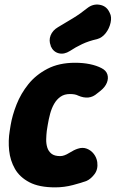

<svg xmlns="http://www.w3.org/2000/svg" viewBox="-20 -790 500 829"><path d="M218 19Q149 19 107 -3Q65 -25 44.5 -61Q24 -97 19.5 -140Q15 -183 22 -225L26 -250Q33 -292 51.5 -339Q70 -386 102.5 -426.5Q135 -467 185 -493Q235 -519 304 -519Q339 -519 368 -513Q397 -507 418 -496Q438 -486 443.5 -469Q449 -452 441.5 -433Q434 -414 414 -398L400 -387Q382 -371 361.5 -369Q341 -367 318 -377Q305 -384 282 -384Q258 -384 241.5 -372.5Q225 -361 214 -342Q203 -323 196.5 -299Q190 -275 186 -250L182 -225Q180 -208 179.5 -189Q179 -170 184 -153.5Q189 -137 202 -126.5Q215 -116 240 -116Q257 -116 278.5 -129.5Q300 -143 316 -148Q337 -155 355 -148Q373 -141 385 -125.5Q397 -110 400 -90Q404 -59 388 -38Q372 -17 354 -9Q333 -1 295 9Q257 19 218 19ZM282 -570Q257 -554 233.5 -560Q210 -566 199 -591V-593Q190 -615 198.5 -637Q207 -659 231 -673Q263 -692 294.5 -711Q326 -730 357 -755Q381 -774 409.5 -769.5Q438 -765 451 -740L454 -734Q463 -717 457.5 -692Q452 -667 436.5 -647Q421 -627 399 -621Q363 -613 334.5 -599.5Q306 -586 282 -570Z"/></svg>

Font: Winky Sans
Style: Bold Italic
Weight: 700
Italic angle: -8.97852°
Designer: Simon Atzbach
Foundry: typofactur
Version: Version 1.205